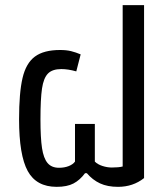

<svg xmlns="http://www.w3.org/2000/svg" viewBox="-20 -720 653 745"><path d="M54 -257Q54 -360 67.5 -417.5Q81 -475 115.5 -500.5Q150 -526 213 -526Q238 -526 256 -521.5Q274 -517 293 -509L276 -443Q244 -452 218 -452Q183 -452 166 -434.5Q149 -417 143 -376.5Q137 -336 137 -257Q137 -185 143 -145.5Q149 -106 164.5 -87.5Q180 -69 209 -69Q230 -69 246.5 -75.5Q263 -82 271 -93V-239H348V-93Q359 -82 377.5 -76Q396 -70 414 -70Q441 -70 456 -74V-700H539V-29Q496 5 438 5Q397 5 368 -8.5Q339 -22 317 -48H310Q290 -21 265 -8Q240 5 200 5Q121 5 87.5 -56.5Q54 -118 54 -257Z"/></svg>

Font: Athiti Medium
Style: Regular
Weight: 500
Designer: CadsonDemak Team
Foundry: CadsonDemak
Version: Version 1.032